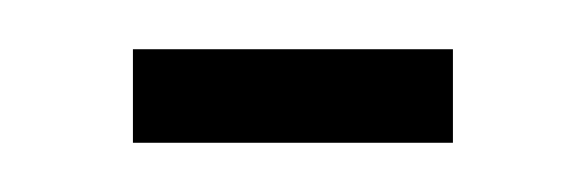

<svg xmlns="http://www.w3.org/2000/svg" viewBox="-20 -662 237 78"><path d="M164 -604H34V-642H164Z"/></svg>

Font: Moniqa ExtBd Cond Paragraph
Style: Regular
Weight: 800
Width: 3
Designer: Rajesh Rajput
Foundry: Rajesh Rajput
Version: Version 1.000